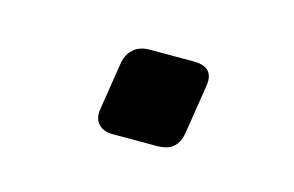

<svg xmlns="http://www.w3.org/2000/svg" viewBox="-33 -163 338 221"><g transform="rotate(15 135.5 -52.5)"><path d="M88 -23C86 -9 95 0 109 0H162C176 0 187 -5 190 -23L199 -80C202 -96 196 -105 178 -105H125C109 -105 99 -95 97 -80Z"/></g></svg>

Font: Exo
Style: Regular Italic
Weight: 400
Designer: Natanael Gama
Version: Version 1.00